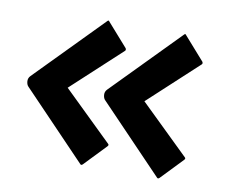

<svg xmlns="http://www.w3.org/2000/svg" viewBox="-59 -646 726 616"><g transform="rotate(10 303.5 -338.5)"><path d="M238.8 -104 31.7 -319.8Q25.9 -325.2 24.9 -336.2Q23.9 -347.2 31.7 -355L244.1 -571.8Q248 -576.2 251 -570.8L316.9 -496.1Q319.8 -491.2 316.9 -487.8L155.8 -338.9L314.9 -184.1Q318.8 -180.7 314 -175.8L246.1 -105Q241.7 -101.1 238.8 -104ZM488.8 -104 281.7 -319.8Q275.9 -325.2 274.9 -336.2Q273.9 -347.2 281.7 -355L494.1 -571.8Q498 -576.2 501 -570.8L566.9 -496.1Q569.8 -491.2 566.9 -487.8L405.8 -338.9L564.9 -184.1Q568.8 -180.7 564 -175.8L496.1 -105Q491.7 -101.1 488.8 -104Z"/></g></svg>

Font: Koulen
Style: Regular
Weight: 400
Designer: Danh Hong
Version: Version 8.00;December 21, 2023;FontCreator 13.0.0.2620 64-bi